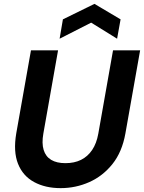

<svg xmlns="http://www.w3.org/2000/svg" viewBox="-20 -960 744 992"><path d="M293 12Q214 12 156 -19.5Q98 -51 73 -114Q48 -177 64 -271L140 -700H280L204 -270Q195 -220 205.5 -185.5Q216 -151 244.5 -134Q273 -117 318 -117Q364 -117 398.5 -134Q433 -151 456 -185Q479 -219 488 -270L564 -700H704L628 -271Q611 -175 561 -112.5Q511 -50 441 -19Q371 12 293 12ZM288 -760 305 -860 468 -940 603 -860 585 -760 451 -843Z"/></svg>

Font: DM Sans 10pt ExtraBold
Style: Italic
Weight: 800
Italic angle: -10°
Version: Version 4.004;gftools[0.9.30]